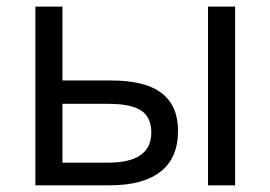

<svg xmlns="http://www.w3.org/2000/svg" viewBox="-20 -555 810 575"><path d="M167 -314H313Q415 -314 464.1 -276.1Q513.2 -238.3 513.2 -163.1Q513.2 -82.5 461.2 -41.3Q409.2 0 308.1 0H85.9V-535.2H167ZM684.1 0H603V-535.2H684.1ZM167 -244.1V-67.9H304.2Q433.1 -67.9 433.1 -158.2Q433.1 -203.1 403.3 -223.6Q373.5 -244.1 301.8 -244.1Z"/></svg>

Font: HunimalSansv1.5
Style: Regular
Weight: 400
Foundry: Ascender Corporation
Version: Version 1.10